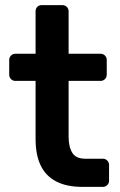

<svg xmlns="http://www.w3.org/2000/svg" viewBox="-20 -730 469 750"><path d="M301 0Q241 0 200 -21Q159 -42 139 -83.5Q119 -125 119 -187V-414H40Q30 -414 23 -421Q16 -428 16 -439V-496Q16 -506 23 -513Q30 -520 40 -520H119V-686Q119 -696 125.5 -703Q132 -710 143 -710H224Q234 -710 241 -703Q248 -696 248 -686V-520H373Q383 -520 390 -513Q397 -506 397 -496V-439Q397 -428 390 -421Q383 -414 373 -414H248V-197Q248 -156 262.5 -133Q277 -110 313 -110H382Q392 -110 399 -103Q406 -96 406 -86V-24Q406 -14 399 -7Q392 0 382 0Z"/></svg>

Font: Rubik Light Medium
Style: Regular
Weight: 500
Version: Version 2.104